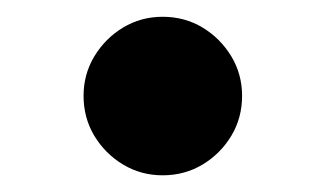

<svg xmlns="http://www.w3.org/2000/svg" viewBox="-20 -170 390 230"><path d="M174.8 -149.9Q201.2 -149.9 222.7 -137Q244.1 -124 257.1 -102.5Q270 -81.1 270 -55.2Q270 -28.8 257.1 -7.3Q244.1 14.2 222.7 27.1Q201.2 40 174.8 40Q148.9 40 127.4 27.1Q106 14.2 93 -7.3Q80.1 -28.8 80.1 -55.2Q80.1 -81.1 93 -102.5Q106 -124 127.4 -137Q148.9 -149.9 174.8 -149.9Z"/></svg>

Font: BIZ UDPMincho
Style: Bold
Weight: 700
Designer: TypeBank Co., Ltd.
Foundry: Morisawa Inc.
Version: Version 1.06